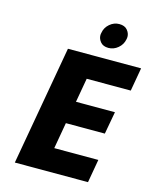

<svg xmlns="http://www.w3.org/2000/svg" viewBox="-132 -1002 880 1090"><g transform="rotate(15 308.0 -456.5)"><path d="M406 -766Q375 -766 359.5 -784.5Q344 -803 344 -824Q344 -831 346 -839Q351 -870 376 -891.5Q401 -913 432 -913Q464 -913 479.5 -894.5Q495 -876 495 -855Q495 -847 493 -839Q487 -808 462 -787Q437 -766 406 -766ZM333 -565 308 -423H537L513 -291H284L257 -137H516L492 0H62L186 -702H616L592 -565Z"/></g></svg>

Font: Fz Poppins
Style: Bold Italic
Weight: 700
Italic angle: -10°
Designer: Ninad Kale (Devanagari), Jonny Pinhorn (Latin)
Foundry: Indian Type Foundry
Version: Vit hóa bi Vntype.Com & FontZin.Com